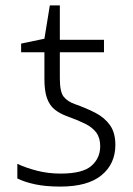

<svg xmlns="http://www.w3.org/2000/svg" viewBox="-20 -679 491 709"><path d="M203 10Q148 10 109 1.5Q70 -7 44 -20V-74Q76 -59 117 -48.5Q158 -38 204 -38Q285 -38 317.5 -66.5Q350 -95 350 -139Q350 -170 335.5 -189.5Q321 -209 293.5 -222.5Q266 -236 227 -250Q200 -260 181.5 -275Q163 -290 153.5 -316.5Q144 -343 144 -388V-486H58V-518L144 -536L164 -659H201V-532H364V-486H201V-389Q201 -340 215 -322Q229 -304 258 -294Q298 -280 332 -262.5Q366 -245 386 -217Q406 -189 406 -144Q406 -74 355 -32Q304 10 203 10Z"/></svg>

Font: BC Sans Light
Style: Regular
Weight: 300
Designer: Monotype Design Team
Foundry: Monotype Imaging Inc.
Version: Version 2.000;GOOG;noto-source:20170915:90ef993387c0